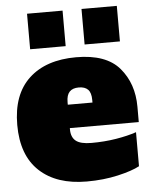

<svg xmlns="http://www.w3.org/2000/svg" viewBox="-56 -839 705 899"><g transform="rotate(-5 297.0 -389.5)"><path d="M14 -278Q14 -421 94 -495.5Q174 -570 316 -570Q457 -570 519.5 -496.5Q582 -423 582 -314V-242H258V-236Q258 -199 280 -181.5Q302 -164 353 -164Q414 -164 469 -173Q524 -182 565 -196V-36Q530 -17 462.5 -1.5Q395 14 316 14Q174 14 94 -60.5Q14 -135 14 -278ZM374 -352V-364Q374 -398 359.5 -413Q345 -428 316 -428Q287 -428 272.5 -412.5Q258 -397 258 -364V-352ZM105 -626V-793H272V-626ZM361 -626V-793H527V-626Z"/></g></svg>

Font: Alfa Slab One
Style: Regular
Weight: 400
Designer: JM Sole
Foundry: JM Sole
Version: Version 2.000